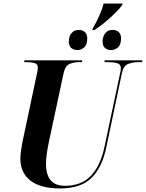

<svg xmlns="http://www.w3.org/2000/svg" viewBox="-20 -1055 825 1085"><path d="M503 -893Q524 -927 541 -966Q558 -1005 566 -1035H672L671 -1027Q657 -1007 630.5 -981Q604 -955 573 -929Q542 -903 513 -885H503ZM418 -772Q396 -772 382.5 -784Q369 -796 369 -820Q369 -849 384 -867.5Q399 -886 425 -886Q446 -886 459.5 -874Q473 -862 473 -838Q473 -802 455.5 -787Q438 -772 418 -772ZM609 -772Q586 -772 573 -784Q560 -796 560 -820Q560 -849 575 -867.5Q590 -886 616 -886Q637 -886 650.5 -874Q664 -862 664 -838Q664 -802 646.5 -787Q629 -772 609 -772ZM319 10Q210 10 152.5 -34Q95 -78 95 -159Q95 -176 99 -205Q103 -234 107 -253L186 -626Q190 -641 192 -653.5Q194 -666 194 -673Q194 -692 176.5 -698Q159 -704 130 -704H116L119 -714H445L443 -704H428Q397 -704 373 -693.5Q349 -683 340 -644L256 -252Q250 -225 245 -190.5Q240 -156 240 -129Q240 -5 347 -5Q441 -5 495 -63Q549 -121 571 -228L658 -638Q661 -648 662 -657Q663 -666 663 -670Q663 -692 641.5 -698Q620 -704 588 -704H570L572 -714H785L783 -704H764Q731 -704 704 -693.5Q677 -683 669 -642L581 -224Q558 -110 497.5 -50Q437 10 319 10Z"/></svg>

Font: Noto Serif Display SemiCondensed
Style: Bold Italic
Weight: 700
Width: 4
Italic angle: -12°
Designer: Monotype Design Team
Foundry: Monotype Imaging Inc.
Version: Version 2.009